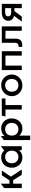

<svg xmlns="http://www.w3.org/2000/svg" viewBox="1975 -2534 769 4760"><g transform="rotate(-90 2360.0 -154.5)"><path d="M405.3 0 241.6 -262.8 393.8 -495H511.3L360.2 -268.1L537.2 0ZM76.6 0V-439.5L186.6 -518.8L185.9 -304.1H334.7V-213.1H185.9L186.6 0Z M833.8 15Q760.1 15 703.3 -19.2Q646.4 -53.4 614.1 -112.8Q581.8 -172.2 581.8 -247.5Q581.8 -304 600.3 -351.9Q618.9 -399.9 652.5 -435.3Q686.1 -470.8 732.4 -490.4Q778.8 -510 833.8 -510Q907.2 -510 956.4 -478.9Q1005.6 -447.9 1031.6 -399.1L992.1 -363V-423.9L1114.2 -518.8V0H1015.8V-119.5L1031.6 -95.9Q1005.6 -47.1 956.4 -16.1Q907.2 15 833.8 15ZM848.3 -82.5Q893.6 -82.5 928.9 -102.8Q964.2 -123 984.6 -159.9Q1004.9 -196.9 1004.9 -247.5Q1004.9 -298.1 984.6 -335.2Q964.2 -372.3 928.9 -392.4Q893.6 -412.5 848.3 -412.5Q803.1 -412.5 767.7 -392.4Q732.4 -372.3 712 -335.2Q691.7 -298.1 691.7 -247.5Q691.7 -196.9 712 -159.9Q732.4 -123 767.7 -102.8Q803.1 -82.5 848.3 -82.5Z M1267.6 210V-445.4L1366.3 -518.8V-425.2Q1396.1 -462.8 1442 -486.4Q1487.9 -510 1555.4 -510Q1628.1 -510 1684.2 -475.8Q1740.2 -441.6 1772 -382.2Q1803.7 -322.8 1803.7 -247.5Q1803.7 -192.9 1785.5 -145.2Q1767.4 -97.6 1734.1 -61.6Q1700.8 -25.6 1655.1 -5.3Q1609.4 15 1553.9 15Q1495.9 15 1451.9 -5.9Q1407.9 -26.9 1377.2 -62.2V210ZM1535.3 -82.5Q1581.3 -82.5 1617 -102.8Q1652.8 -123 1673.1 -159.9Q1693.4 -196.9 1693.4 -247.5Q1693.4 -298.1 1673 -335.2Q1652.6 -372.3 1616.8 -392.4Q1581.1 -412.5 1535.3 -412.5Q1489.5 -412.5 1453.8 -392.4Q1418.1 -372.3 1397.6 -335.2Q1377.2 -298.1 1377.2 -247.5Q1377.2 -196.9 1397.5 -159.9Q1417.9 -123 1453.6 -102.8Q1489.3 -82.5 1535.3 -82.5Z M2024.7 0V-404H1850.6L1873.1 -495H2297.6V-404H2134.7V0Z M2624.2 15Q2546.2 15 2485.6 -20.8Q2425 -56.6 2390.4 -116.2Q2355.8 -175.9 2355.8 -247.5Q2355.8 -300.2 2375.7 -347.7Q2395.5 -395.2 2431.6 -431.7Q2467.8 -468.1 2516.8 -489.1Q2565.8 -510 2624.2 -510Q2702.1 -510 2762.8 -474.2Q2823.4 -438.4 2858 -378.8Q2892.6 -319.1 2892.6 -247.5Q2892.6 -194.8 2872.7 -147.3Q2852.9 -99.8 2816.8 -63.3Q2780.6 -26.9 2731.7 -5.9Q2682.8 15 2624.2 15ZM2624.2 -82.5Q2670 -82.5 2705.7 -102.8Q2741.4 -123 2761.9 -159.9Q2782.3 -196.9 2782.3 -247.5Q2782.3 -298.1 2762 -335.2Q2741.6 -372.3 2705.9 -392.4Q2670.2 -412.5 2624.2 -412.5Q2578.2 -412.5 2542.5 -392.4Q2506.8 -372.3 2486.4 -335.2Q2466.1 -298.1 2466.1 -247.5Q2466.1 -196.9 2486.5 -159.9Q2506.9 -123 2542.7 -102.8Q2578.4 -82.5 2624.2 -82.5Z M3003.1 0V-495H3470.6V0H3360.6V-404H3113.1V0Z M3577.8 10V-81Q3605.6 -78.4 3628.4 -84.7Q3651.3 -90.9 3664.8 -109.8Q3678.2 -128.7 3678.2 -164.5V-495H4085.4V0H3975.4V-404H3780.7V-142.5Q3780.7 -94.8 3764.8 -62.9Q3748.8 -31.1 3720.9 -13.1Q3693.1 4.9 3656.4 10.1Q3619.8 15.4 3577.8 10Z M4204.1 0 4394.2 -253.2 4418.1 -182.4Q4356.2 -182.1 4312.9 -200.8Q4269.6 -219.5 4246.7 -253.8Q4223.8 -288.1 4223.8 -335Q4223.8 -385.2 4249.4 -421Q4275 -456.8 4321.6 -475.9Q4368.2 -495 4430.7 -495H4643.8V0H4537.9V-411.5H4441.3Q4388.3 -411.5 4361.2 -393.1Q4334.1 -374.6 4334.1 -337.6Q4334.1 -301.3 4359.2 -281.7Q4384.3 -262.1 4432.7 -262.1H4552.1V-181.9H4464.9L4329.3 0Z"/></g></svg>

Font: Geologica-Sharp
Style: Regular
Weight: 100
Designer: Sindre Bremnes, Frode Helland
Foundry: Monokrom Skriftforlag AS
Version: Version 1.010;gftools[0.9.28]